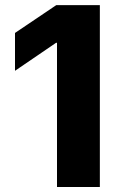

<svg xmlns="http://www.w3.org/2000/svg" viewBox="-20 -748 475 768"><path d="M379.4 -727.5V0H208V-576.7H204.1L40 -464.8V-616.2L205.1 -727.5Z"/></svg>

Font: Inter 17pt ExtraBold
Style: Regular
Weight: 800
Version: Version 4.001;git-66647c0bb